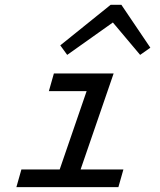

<svg xmlns="http://www.w3.org/2000/svg" viewBox="-20 -766 654 786"><path d="M359.5 -465.3H445.2L285.1 0H199.5ZM200.6 -465.3H406.2L385.7 -393H180.1ZM67.6 -72.3H485.2L464.7 0H47.1ZM226.8 -580.3 432.9 -746.3H463.6L456.8 -684.4L255.1 -541.3ZM595.5 -570.7 553.7 -541.3 433.3 -684.4 446.2 -746.3H476.9Z"/></svg>

Font: Intel One Mono Light
Style: Italic
Weight: 300
Italic angle: -16°
Monospace: yes
Designer: Fred Shallcrass
Foundry: Frere-Jones Type LLC
Version: Version 1.004